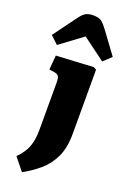

<svg xmlns="http://www.w3.org/2000/svg" viewBox="-232 -880 781 1171"><g transform="rotate(20 158.5 -294.0)"><path d="M76 230 11 149Q54 106 71 61Q88 16 88 -49V-351Q88 -384 81.5 -395.5Q75 -407 53 -411L19 -416L27 -509L269 -522L287 -512V-95Q287 -4 258 56.5Q229 117 181 158Q133 199 76 230ZM11 -572 -39 -619 72 -770Q94 -800 113 -809Q132 -818 159 -818Q197 -818 214.5 -803.5Q232 -789 254 -759L356 -620L305 -572L158 -681Z"/></g></svg>

Font: Literata 12pt ExtraBold
Style: Regular
Weight: 800
Designer: Latin by Veronika Burian and Jose Scaglione. Greek by Irene Vlachou. Cyrillic by Vera Evstafieva.
Foundry: TypeTogether
Version: Version 3.002